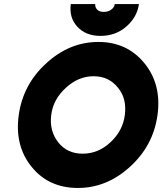

<svg xmlns="http://www.w3.org/2000/svg" viewBox="-20 -920 805 952"><path d="M444 -542Q520 -542 565 -485Q588 -457 596 -423.5Q604 -390 599 -350Q589 -271 527 -214Q467 -158 390 -158Q313 -158 269 -214Q224 -271 234 -350Q239 -390 257.5 -423.5Q276 -457 307 -485Q369 -542 444 -542ZM468 -712Q323 -712 207 -604Q94 -500 73 -350Q52 -199 135 -95Q220 12 366 12Q506 12 619 -88Q740 -195 761 -350Q782 -502 695 -608Q609 -712 468 -712ZM331 -900Q322 -833 363 -788Q405 -742 478 -742Q553 -742 606 -788Q660 -835 669 -900H549Q548 -884 531 -872Q516 -861 495 -861Q473 -861 462 -872Q451 -884 452 -900Z"/></svg>

Font: Unageo
Style: Black-Italic
Weight: 900
Designer: Richard Sepsi
Foundry: Richard Sepsi
Version: Version 2.000